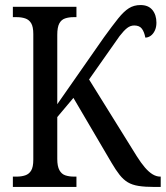

<svg xmlns="http://www.w3.org/2000/svg" viewBox="-20 -741 657 761"><path d="M31 0V-41H46Q65 -41 80 -46Q95 -51 103.5 -65Q112 -79 112 -108V-606Q112 -635 103.5 -649Q95 -663 80 -668Q65 -673 47 -673H31V-714H283V-673H271Q253 -673 238 -668Q223 -663 215 -648Q207 -633 207 -603V-328L392 -593Q426 -640 448.5 -668Q471 -696 491 -708.5Q511 -721 537 -721Q568 -721 584 -701.5Q600 -682 600 -651Q600 -633 593.5 -619.5Q587 -606 577 -599Q567 -592 556 -592Q552 -614 542.5 -627Q533 -640 512 -640Q497 -640 484 -630Q471 -620 454 -598L333 -426L522 -122Q539 -95 554.5 -77Q570 -59 585 -50Q600 -41 615 -41H617V0H592Q555 0 529.5 -4Q504 -8 486.5 -18.5Q469 -29 454 -48Q439 -67 422 -96L271 -353L207 -277V-111Q207 -82 215.5 -66.5Q224 -51 239 -46Q254 -41 273 -41H283V0Z"/></svg>

Font: Noto Serif Condensed
Style: Regular
Weight: 400
Width: 3
Designer: Monotype Design Team
Foundry: Monotype Imaging Inc.
Version: Version 2.015